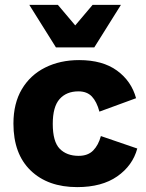

<svg xmlns="http://www.w3.org/2000/svg" viewBox="-20 -756 598 786"><path d="M304 -510Q400 -510 459 -467Q518 -424 537 -354L387 -299Q376 -340 356 -361Q336 -382 301 -382Q252 -382 224 -350.5Q196 -319 196 -249Q196 -176 224.5 -147Q253 -118 302 -118Q340 -118 361.5 -140Q383 -162 393 -199L542 -148Q523 -78 460 -34Q397 10 296 10Q176 10 105.5 -58Q35 -126 35 -250Q35 -333 69.5 -391Q104 -449 165 -479.5Q226 -510 304 -510ZM475 -736 366 -562H209L100 -736H217L288 -652L359 -736Z"/></svg>

Font: Prodigy Sans
Style: Bold
Weight: 700
Designer: Wei Huang
Foundry: Wei Huang
Version: Version 1.003; ttfautohint (v1.8.3)